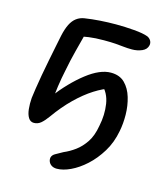

<svg xmlns="http://www.w3.org/2000/svg" viewBox="-103 -581 735 841"><g transform="rotate(15 264.5 -161.0)"><path d="M232 178Q218 178 208.5 172Q199 166 195 156.5Q191 147 193 137Q196 126 208 119Q220 112 242 100Q268 89 292.5 71Q317 53 336.5 24Q356 -5 364 -52Q375 -104 367.5 -152.5Q360 -201 326 -231L371 -223Q337 -213 298.5 -188.5Q260 -164 220.5 -125.5Q181 -87 144 -35Q129 -14 115 -2Q101 10 83 10Q67 10 58 -4.5Q49 -19 46.5 -42.5Q44 -66 46 -93Q48 -108 52 -136Q56 -164 62.5 -199.5Q69 -235 76 -271Q83 -307 89.5 -338.5Q96 -370 100 -390Q107 -422 117.5 -443Q128 -464 143.5 -475.5Q159 -487 179 -490Q211 -495 247.5 -497.5Q284 -500 320 -500Q360 -500 402 -496.5Q444 -493 465 -485Q476 -480 481.5 -470.5Q487 -461 485 -450Q481 -430 460 -421Q439 -412 415 -412Q394 -412 377 -414Q360 -416 339.5 -417.5Q319 -419 287 -419Q247 -419 218.5 -415Q190 -411 156 -403L203 -435Q190 -385 178.5 -341Q167 -297 157 -245Q150 -213 144 -172Q138 -131 136 -94L124 -119Q183 -196 243.5 -243Q304 -290 353 -290Q393 -290 416.5 -266.5Q440 -243 451 -206Q462 -169 462.5 -128.5Q463 -88 456 -53Q446 1 420 43.5Q394 86 361 116Q328 146 294 162Q260 178 232 178Z"/></g></svg>

Font: Shantell Sans
Style: Italic
Weight: 400
Italic angle: -11°
Designer: Stephen Nixon, Anya Danilova, Shantell Martin
Foundry: Arrow Type
Version: Version 1.011;[c5ecc13dd]